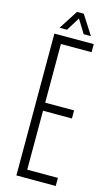

<svg xmlns="http://www.w3.org/2000/svg" viewBox="-141 -996 605 1046"><g transform="rotate(15 161.0 -473.0)"><path d="M67.5 0V-800H289.5V-754.5H116.5V-423.5H279.5V-378H116.5V-45.5H289.5V0ZM86.5 -838 156 -946H194L263.5 -838H222.5L175.5 -914L128.5 -838Z"/></g></svg>

Font: Big Shoulders Text ExtraLight
Style: Regular
Weight: 250
Version: Version 2.002